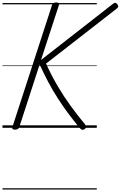

<svg xmlns="http://www.w3.org/2000/svg" viewBox="-20 -1035 978 1555"><path d="M101 15Q87 15 82 10Q77 5 80 -5L402 -996Q408 -1015 435 -1015Q464 -1015 458 -996L312 -549L890 -1000Q904 -1012 912.5 -1012Q921 -1012 930 -1001Q939 -989 938 -982Q937 -975 925 -965L353 -520Q397 -423 447 -338Q497 -253 552.5 -177Q608 -101 671 -25Q680 -15 678.5 -7Q677 1 665 11Q653 19 644 15.5Q635 12 625 1Q577 -57 533 -116Q489 -175 448.5 -238Q408 -301 371.5 -369.5Q335 -438 301 -513L136 -5Q133 5 124 10Q115 15 101 15ZM0 490H764V500H0ZM0 -20H764V0H0ZM0 -505H764V-500H0ZM0 -1010H764V-1000H0Z"/></svg>

Font: Playwrite AU VIC Guides
Style: Regular
Weight: 400
Designer: Veronika Burian, José Scaglione
Foundry: TypeTogether
Version: Version 1.003